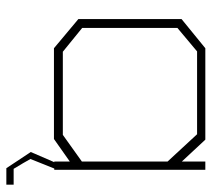

<svg xmlns="http://www.w3.org/2000/svg" viewBox="-51 -466 667 605"><g transform="rotate(90 282.5 -163.5)"><path d="M562 127V150H510L459 73L491 -1H489V-50L418 0H132L40 -77V-402L132 -477H420L489 -403V-477H515V-1H511L481 74L494 97L512 127ZM489 -358 403 -451H142L68 -389V-89L143 -28H405L489 -88Z"/></g></svg>

Font: Turret Road ExtraLight
Style: Regular
Weight: 275
Designer: Noponies
Foundry: Noponies
Version: Version 1.001; ttfautohint (v1.8)